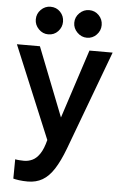

<svg xmlns="http://www.w3.org/2000/svg" viewBox="-62 -766 655 1039"><g transform="rotate(5 265.5 -246.5)"><path d="M129 230Q103 230 81.5 227Q60 224 50 221L51 116Q60 118 75 119Q90 120 99 120Q123 120 145 109.5Q167 99 185 72Q203 45 215 -3L6 -505H131L278 -131L400 -505H526L325 34Q299 103 271 146.5Q243 190 208.5 210Q174 230 129 230ZM380 -573Q350 -573 327.5 -595.5Q305 -618 305 -648Q305 -679 327.5 -701Q350 -723 380 -723Q411 -723 432.5 -701Q454 -679 454 -648Q454 -618 432.5 -595.5Q411 -573 380 -573ZM170 -573Q140 -573 118 -595.5Q96 -618 96 -648Q96 -679 118 -701Q140 -723 170 -723Q202 -723 223 -701Q244 -679 244 -648Q244 -618 223 -595.5Q202 -573 170 -573Z"/></g></svg>

Font: Inclusive Sans SemiBold
Style: Regular
Weight: 600
Designer: Olivia King
Foundry: Olivia King
Version: Version 2.004